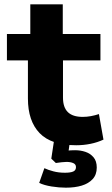

<svg xmlns="http://www.w3.org/2000/svg" viewBox="-20 -660 516 887"><path d="M332 11Q217 11 163 -45Q109 -101 109 -205V-381H12V-503H120V-640H270V-503H444V-381H271V-209Q271 -164 293.5 -142Q316 -120 362 -120Q381 -120 400 -123.5Q419 -127 437 -133L458 -15Q430 -2 398 4.5Q366 11 332 11ZM284 207Q253 207 218.5 201.5Q184 196 161 185L185 117Q202 125 226.5 131.5Q251 138 280 138Q305 138 318 132.5Q331 127 331 112Q331 99 318.5 93.5Q306 88 287 88Q280 88 265 89.5Q250 91 238 93L217 73L231 -20H305L293 64L259 43Q271 38 289.5 36Q308 34 327 34Q352 34 374.5 41.5Q397 49 412 66.5Q427 84 427 114Q427 147 408 167.5Q389 188 357.5 197.5Q326 207 284 207Z"/></svg>

Font: Nunito Sans 7pt ExtraBold
Style: Regular
Weight: 800
Designer: Vernon Adams
Foundry: Vernon Adams
Version: Version 3.101;gftools[0.9.27]